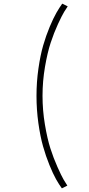

<svg xmlns="http://www.w3.org/2000/svg" viewBox="-20 -819 490 1052"><path d="M319 213Q303.5 192 287 162.8Q270.5 133.5 250.8 85Q231 36.5 215.8 -17.5Q200.5 -71.5 190.2 -144.8Q180 -218 180 -294Q180 -370 190.5 -443Q201 -516 216.5 -569.8Q232 -623.5 252.2 -671.8Q272.5 -720 289 -748.8Q305.5 -777.5 321 -799L351 -784Q344 -774.5 331.8 -754.5Q319.5 -734.5 297.5 -686.8Q275.5 -639 257.8 -585.2Q240 -531.5 226.5 -452.8Q213 -374 213 -294Q213 -215 226 -137.2Q239 -59.5 256 -6.2Q273 47 294.8 95.8Q316.5 144.5 328.5 165Q340.5 185.5 349 198Z"/></svg>

Font: League Mono Condensed Thin
Style: Regular
Weight: 100
Width: 1
Designer: Tyler Finck
Foundry: The League of Moveable Type / Tyler Finck
Version: Version 2.210